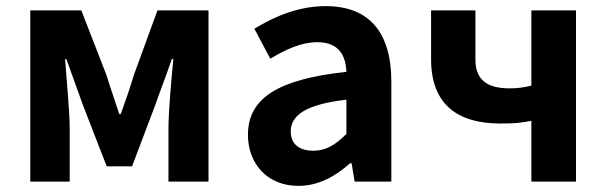

<svg xmlns="http://www.w3.org/2000/svg" viewBox="-20 -594 1983 628"><path d="M79 0H208V-173C208 -230 197 -339 193 -401H197C213 -355 235 -297 251 -251L329 -50H412L488 -251C504 -297 526 -353 542 -401H547C541 -339 531 -230 531 -173V0H662V-560H495L418 -349C404 -303 390 -262 375 -221H370C357 -262 342 -303 328 -349L246 -560H79Z M956 14C1021 14 1077 -17 1125 -60H1130L1140 0H1260V-327C1260 -489 1187 -574 1045 -574C957 -574 877 -540 812 -500L864 -402C916 -433 966 -456 1018 -456C1087 -456 1111 -414 1113 -359C888 -335 791 -272 791 -153C791 -57 856 14 956 14ZM1005 -101C962 -101 931 -120 931 -164C931 -215 976 -252 1113 -268V-156C1078 -121 1047 -101 1005 -101Z M1718 0H1864V-560H1718V-314C1694 -308 1674 -305 1647 -305C1569 -305 1535 -336 1535 -400V-560H1390V-400C1390 -249 1481 -190 1616 -190C1664 -190 1685 -192 1718 -199Z"/></svg>

Font: Noto Sans CJK SC
Style: Bold
Weight: 700
Designer: Ryoko NISHIZUKA 西塚涼子 (kana, bopomofo & ideographs); Paul D. Hunt (Latin, Greek & Cyrillic); Sandoll Communications 산돌커뮤니
Foundry: Adobe
Version: Version 2.004;hotconv 1.0.118;makeotfexe 2.5.65603